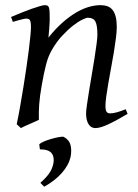

<svg xmlns="http://www.w3.org/2000/svg" viewBox="-20 -477 534 745"><path d="M475.1 -35.2Q430.7 -8.8 399.7 5.6Q368.7 20 350.1 20Q333 20 323.5 4.6Q314 -10.7 314 -37.1Q314 -45.9 317.1 -68.6Q320.3 -91.3 325.2 -121.6Q330.1 -151.9 335.9 -186Q341.8 -220.2 346.7 -251Q351.6 -281.7 354.7 -306.2Q357.9 -330.6 357.9 -341.8Q357.9 -378.9 350.1 -393.6Q342.3 -408.2 320.8 -408.2Q314.5 -408.2 298.6 -400.4Q282.7 -392.6 262.7 -377Q242.7 -361.3 220.9 -337.9Q199.2 -314.5 181.2 -283.2Q167.5 -259.8 158.9 -227.1Q150.4 -194.3 142.1 -147Q134.3 -103.5 132.1 -72.3Q129.9 -41 130.9 -12.2Q124.5 -8.8 115 -4.6Q105.5 -0.5 95.5 3.9Q85.4 8.3 76.2 12.5Q66.9 16.6 61 20L44.9 4.9Q51.8 -27.3 58.3 -64.9Q64.9 -102.5 71 -140.4Q77.1 -178.2 82.5 -215.1Q87.9 -252 91.8 -283Q95.7 -314 97.9 -337.2Q100.1 -360.4 100.1 -372.1Q100.1 -383.3 98.9 -389.9Q97.7 -396.5 95.5 -399.7Q93.3 -402.8 89.8 -403.8Q86.4 -404.8 82 -404.8Q77.6 -404.8 69.1 -402.8Q60.5 -400.9 51.8 -398.4Q43 -396 36.4 -394Q29.8 -392.1 29.8 -392.1L22.9 -411.1Q43.5 -419.9 64.2 -428.2Q85 -436.5 103 -442.9Q121.1 -449.2 134.5 -453.1Q147.9 -457 153.8 -457Q160.6 -457 164.6 -454.8Q168.5 -452.6 170.2 -446.8Q171.9 -440.9 172.4 -430.2Q172.9 -419.4 172.9 -401.9Q172.9 -396.5 172.4 -387.2Q171.9 -377.9 171.1 -367.4Q170.4 -356.9 169.4 -346.9Q168.5 -336.9 168 -331.1Q194.3 -364.3 221.2 -388.2Q248 -412.1 273.9 -427.5Q299.8 -442.9 324 -450Q348.1 -457 370.1 -457Q385.3 -457 397.2 -452.6Q409.2 -448.2 417 -438.2Q424.8 -428.2 429 -411.9Q433.1 -395.5 433.1 -372.1Q433.1 -355 429.9 -329.6Q426.8 -304.2 421.9 -274.7Q417 -245.1 411.1 -213.9Q405.3 -182.6 400.4 -154.3Q395.5 -126 392.3 -102.8Q389.2 -79.6 389.2 -65.9Q389.2 -49.3 393.6 -43.2Q397.9 -37.1 406.7 -37.1Q418 -37.1 432.6 -41Q447.3 -44.9 467.8 -53.2L475.1 -35.2ZM253.9 131.3Q246.6 164.1 220 194.1Q193.4 224.1 151.4 247.6L136.7 232.4Q157.7 213.9 169.9 197Q182.1 180.2 187 158.2Q191.9 132.8 180.4 117.7Q168.9 102.5 134.8 102.5L132.3 83Q136.7 78.1 149.4 72.5Q162.1 66.9 177.2 62.5Q192.4 58.1 206.3 55.4Q220.2 52.7 226.6 53.7Q248.5 65.4 253.7 86.2Q258.8 106.9 253.9 131.3Z"/></svg>

Font: GentiumAlt
Style: Italic
Weight: 400
Italic angle: -7°
Designer: J. Victor Gaultney
Version: Version 1.02; 2005; OFL release